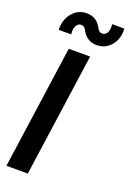

<svg xmlns="http://www.w3.org/2000/svg" viewBox="-181 -1037 739 1097"><g transform="rotate(20 188.5 -488.0)"><path d="M259 -824Q200 -824 169 -881Q159 -903 139 -903Q119 -903 109 -883Q99 -863 103 -832H27Q25 -894 59.5 -935Q94 -976 146 -976Q208 -976 237 -919Q247 -897 267 -897Q287 -897 297 -916.5Q307 -936 303 -967H377Q381 -906 347 -865Q313 -824 259 -824ZM118 -750H248L142 0H12Z"/></g></svg>

Font: Oakes Grotesk
Style: Bold Italic
Weight: 600
Italic angle: -8°
Designer: Samuel Oakes
Foundry: Samuel Oakes
Version: Version 1.000;PS 001.000;hotconv 1.0.88;makeotf.lib2.5.64775